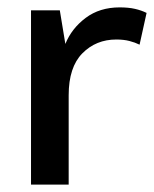

<svg xmlns="http://www.w3.org/2000/svg" viewBox="-20 -500 418 520"><path d="M64 0V-472H142L157 -381Q174 -423 212 -451.5Q250 -480 304 -480Q328 -480 345.5 -476Q363 -472 377 -465L358 -379Q346 -385 330.5 -389Q315 -393 295 -393Q240 -393 203 -355.5Q166 -318 166 -242V0Z"/></svg>

Font: Mukta Vaani Medium
Style: Regular
Weight: 500
Designer: Noopur Datye, Girish Dalvi, Yashodeep Gholap, Pallavi Karambelkar
Foundry: Ek Type
Version: Version 2.538;PS 1.000;hotconv 16.6.51;makeotf.lib2.5.65220;